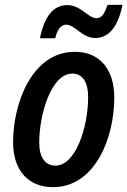

<svg xmlns="http://www.w3.org/2000/svg" viewBox="-20 -764 526 793"><path d="M145 -606H208C217 -643 232 -662 253 -662C290 -662 319 -607 373 -607C426 -607 466 -647 486 -744H424C411 -704 399 -689 378 -689C344 -689 314 -743 258 -743C199 -743 163 -694 145 -606ZM199 9C372 9 452 -193 452 -361C452 -479 391 -550 289 -550C111 -550 34 -335 34 -177C34 -60 97 9 199 9ZM210 -80C165 -80 142 -115 142 -176C142 -288 190 -460 279 -460C325 -460 344 -418 344 -364C344 -233 290 -80 210 -80Z"/></svg>

Font: Noto Sans Display SemiCondensed Medium
Style: Italic
Weight: 500
Width: 4
Italic angle: -12°
Designer: Monotype Design Team
Foundry: Monotype Imaging Inc.
Version: Version 1.900